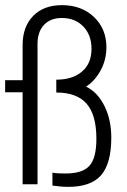

<svg xmlns="http://www.w3.org/2000/svg" viewBox="-20 -717 496 747"><path d="M68 0H126V-547Q126 -593 151 -620Q176 -647 221 -647Q272 -647 304 -614Q336 -581 336 -527Q336 -470 299 -438.5Q262 -407 199 -407V-357Q279 -357 317 -313.5Q355 -270 355 -177Q355 -102 328 -72Q301 -42 235 -42Q224 -42 211 -42.5Q198 -43 184 -45V5Q199 7 214.5 8.5Q230 10 246 10Q334 10 373.5 -35.5Q413 -81 413 -182Q413 -251 386.5 -304.5Q360 -358 315 -380Q350 -403 372 -444Q394 -485 394 -533Q394 -605 345.5 -651Q297 -697 221 -697Q150 -697 109 -655Q68 -613 68 -542ZM0 -358H106V-405H0Z"/></svg>

Font: Secuela Light
Style: Regular
Weight: 300
Designer: Fernando Haro
Foundry: deFharo
Version: Version 1.708